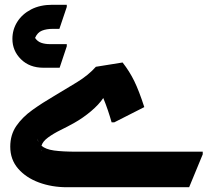

<svg xmlns="http://www.w3.org/2000/svg" viewBox="-20 -785 896 805"><path d="M23 -170Q23 -220 48.5 -257Q74 -294 116 -324Q158 -354 206 -382Q255 -411 303 -440.5Q351 -470 382 -505L494 -523Q523 -486 543 -445Q563 -404 585 -336L459 -272H448Q441 -297 432 -323.5Q423 -350 413 -374Q395 -347 362 -319Q329 -291 290 -269Q263 -254 233.5 -239.5Q204 -225 181.5 -208.5Q159 -192 154 -174Q171 -159 206.5 -154Q242 -149 302 -149H830V-138L773 0H261Q197 0 143 -20Q89 -40 56 -78Q23 -116 23 -170ZM136 -204Q138 -196 142 -189ZM156 -151 154 -156Q154 -153 156 -151ZM32 -622Q32 -661 52.5 -693.5Q73 -726 110.5 -745.5Q148 -765 200 -765H260V-756L229 -664H201Q175 -664 156 -656.5Q137 -649 127 -626Q137 -611 153 -605.5Q169 -600 189 -600H260V-591L230 -501H162Q104 -501 68 -536.5Q32 -572 32 -622Z"/></svg>

Font: Kufam
Style: Bold Italic
Weight: 700
Italic angle: -11°
Designer: Artur Schmal
Foundry: Original Type
Version: Version 1.301; ttfautohint (v1.8.3)